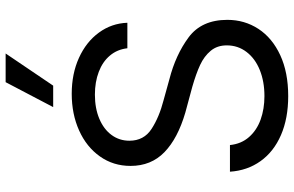

<svg xmlns="http://www.w3.org/2000/svg" viewBox="-192 -786 992 647"><g transform="rotate(-90 303.5 -463.0)"><path d="M307.6 -638.7Q261.7 -638.7 226.3 -623.8Q190.9 -608.9 171.6 -582.5Q152.3 -556.2 152.3 -522.5Q152.3 -473.6 192.1 -447.8Q231.9 -421.9 289.1 -407.2L359.4 -387.7Q441.4 -366.7 500.5 -323Q559.6 -279.3 559.6 -192.4Q559.6 -134.3 529.1 -87.6Q498.5 -41 440.7 -14.2Q382.8 12.7 302.7 12.7Q227.5 12.7 171.4 -11.7Q115.2 -36.1 83.5 -80.6Q51.8 -125 47.9 -183.6H137.7Q141.6 -145.5 164.6 -119.4Q187.5 -93.3 223.4 -80.3Q259.3 -67.4 302.7 -67.4Q351.6 -67.4 390.4 -83Q429.2 -98.6 451.4 -127.7Q473.6 -156.7 473.6 -194.3Q473.6 -226.6 455.3 -248.5Q437 -270.5 407.5 -284.2Q377.9 -297.9 334 -310.5L247.1 -334Q160.2 -359.4 113.8 -404.3Q67.4 -449.2 67.4 -518.6Q67.4 -576.7 99.4 -621.8Q131.3 -667 186.8 -691.9Q242.2 -716.8 310.5 -716.8Q377.9 -716.8 431.6 -692.4Q485.4 -668 516.6 -625.2Q547.9 -582.5 549.8 -529.3H463.9Q460 -563.5 439.2 -588.1Q418.5 -612.8 384.3 -625.7Q350.1 -638.7 307.6 -638.7ZM349.6 -939.5H446.3L337.9 -779.3H265.6Z"/></g></svg>

Font: Pretendard
Style: Regular
Weight: 400
Designer: Base glyphs from Inter by Rasmus Andersson; Hangeul glyphs from Noto Sans CJK(Source Han Sans) by Jang Soo-young and Kan
Foundry: Kil Hyung-jin
Version: Version 1.309